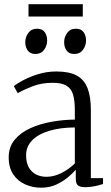

<svg xmlns="http://www.w3.org/2000/svg" viewBox="-20 -886 530 916"><path d="M175.5 9.5Q136.5 9.5 101.2 -5.8Q66 -21 43.8 -53.2Q21.5 -85.5 21.5 -135.5Q21.5 -185 50 -219.2Q78.5 -253.5 125 -274.5Q171.5 -295.5 227 -305.2Q282.5 -315 337 -315.5V-361.5Q337 -406.5 328.5 -435Q320 -463.5 297.2 -477.2Q274.5 -491 231.5 -491Q177.5 -491 134.8 -474.2Q92 -457.5 64.5 -441.5L46 -475Q59.5 -486.5 90.2 -503Q121 -519.5 162.2 -532.2Q203.5 -545 249 -545Q310.5 -545 346.2 -525.5Q382 -506 397.8 -465Q413.5 -424 413.5 -360.5V-36H471.5V-8Q460.5 -4.5 446.5 -1Q432.5 2.5 416.8 4.8Q401 7 385.5 7Q364 7 352.8 -0.8Q341.5 -8.5 341.5 -34.5V-76.5Q331 -63.5 307.5 -43Q284 -22.5 250.8 -6.5Q217.5 9.5 175.5 9.5ZM201 -42.5Q237 -42.5 272.5 -60.2Q308 -78 337 -106V-278Q266 -277.5 213.8 -261.5Q161.5 -245.5 133 -216Q104.5 -186.5 104.5 -145.5Q104.5 -110 117.5 -87.2Q130.5 -64.5 152.5 -53.5Q174.5 -42.5 201 -42.5ZM148.5 -628.5Q124.5 -628.5 112.5 -644.8Q100.5 -661 100.5 -684.5Q100.5 -709 115.2 -729Q130 -749 156 -749H157Q181.5 -749 193.2 -732.8Q205 -716.5 205 -693Q205 -668.5 190.5 -648.5Q176 -628.5 149.5 -628.5ZM334 -628.5Q309.5 -628.5 297.8 -644.8Q286 -661 286 -684.5Q286 -709 300.5 -729Q315 -749 341.5 -749H342.5Q367 -749 378.8 -732.8Q390.5 -716.5 390.5 -693Q390.5 -668.5 376 -648.5Q361.5 -628.5 335 -628.5ZM375 -866V-807H116V-866Z"/></svg>

Font: Merriweather 72pt Light
Style: Regular
Weight: 300
Version: Version 2.100